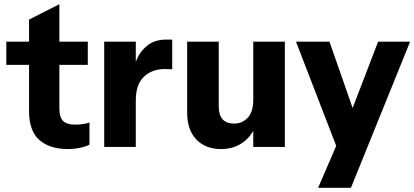

<svg xmlns="http://www.w3.org/2000/svg" viewBox="-20 -698 1968 912"><path d="M405 -11Q389 -2 360.5 4Q332 10 302 10Q216 10 167 -33Q118 -76 118 -170V-390H10V-500H118V-605L262 -678V-500H397V-390H262V-183Q262 -142 279 -124Q296 -106 336 -106Q375 -106 405 -116Z M475 0V-500H625V-403Q640 -448 676.5 -479Q713 -510 769 -510H798V-369Q783 -370 762 -370Q702 -370 663.5 -333.5Q625 -297 625 -220V0Z M1183 -500H1333V0H1183V-76Q1158 -34 1119 -12Q1080 10 1030 10Q956 10 912.5 -35.5Q869 -81 869 -163V-500H1019V-193Q1019 -111 1092 -111Q1131 -111 1157 -139Q1183 -167 1183 -224Z M1655 -185 1776 -500H1928L1647 194H1491L1577 -5L1386 -500H1545Z"/></svg>

Font: CBA Beacon Sans Extra Bold
Style: Regular
Weight: 800
Designer: Wei Huang
Foundry: Wei Huang
Version: Version 1.002